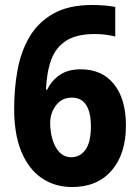

<svg xmlns="http://www.w3.org/2000/svg" viewBox="-20 -743 557 773"><path d="M270 10Q202 10 149.5 -25Q97 -60 67 -130Q37 -200 37 -306Q37 -386 50.5 -460.5Q64 -535 98.5 -594Q133 -653 194.5 -688Q256 -723 352 -723Q374 -723 399 -721Q424 -719 444 -715V-596Q404 -606 363 -606Q289 -606 247 -579.5Q205 -553 186.5 -503Q168 -453 165 -382H170Q188 -419 221 -441.5Q254 -464 305 -464Q391 -464 439 -404Q487 -344 487 -238Q487 -123 429.5 -56.5Q372 10 270 10ZM267 -110Q302 -110 324 -140Q346 -170 346 -235Q346 -290 327 -320Q308 -350 269 -350Q229 -350 205.5 -319Q182 -288 182 -248Q182 -213 191.5 -181Q201 -149 220 -129.5Q239 -110 267 -110Z"/></svg>

Font: Noto Sans Devanagari UI SemiCondensed
Style: Bold
Weight: 700
Width: 4
Designer: Jelle Bosma - Monotype Design Team
Foundry: Monotype Imaging Inc.
Version: Version 2.004; ttfautohint (v1.8.4.7-5d5b)